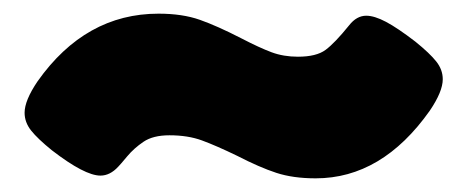

<svg xmlns="http://www.w3.org/2000/svg" viewBox="-20 -453 684 281"><path d="M327 -225Q296 -240 275.5 -247.5Q255 -255 228 -255Q204 -255 190 -245.5Q176 -236 166 -224Q156 -212 153 -209Q141 -196 127 -196Q104 -196 56 -233Q35 -250 25.5 -262Q16 -274 16 -288Q16 -306 35 -334Q105 -433 212 -433Q247 -433 272.5 -424Q298 -415 333 -397Q360 -383 377.5 -376.5Q395 -370 416 -370Q443 -370 456.5 -380Q470 -390 491 -416Q502 -430 516 -430Q528 -430 545 -421Q562 -412 588 -392Q609 -375 618.5 -363Q628 -351 628 -337Q628 -319 609 -291Q539 -192 442 -192Q409 -192 384.5 -200Q360 -208 327 -225Z"/></svg>

Font: Mitr
Style: Bold
Weight: 700
Designer: Thanarat Vachiruckul
Foundry: Cadson Demak
Version: Version 1.002